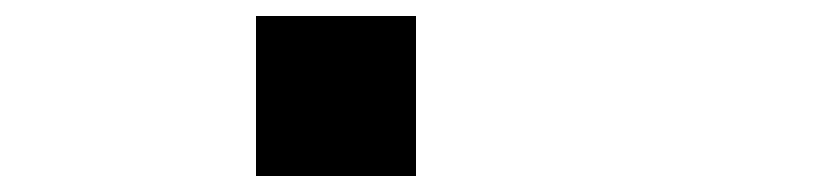

<svg xmlns="http://www.w3.org/2000/svg" viewBox="-20 -620 1040 240"><path d="M500 -400H300V-600H500Z"/></svg>

Font: Galmuri9 Regular
Style: Regular
Weight: 400
Designer: Lee Minseo (quiple)
Version: Version 2.399;hotconv 1.1.1;makeotfexe 2.6.0 DEVELOPMENT